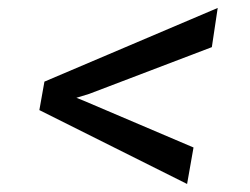

<svg xmlns="http://www.w3.org/2000/svg" viewBox="-20 -559 627 481"><path d="M203.1 -323.7 171.4 -314 189.9 -306.6 464.8 -189.5 448.7 -98.1 78.6 -283.2 91.3 -354.5 525.4 -539.1 510.7 -440.9Z"/></svg>

Font: TypoPRO Roboto Mono
Style: Italic
Weight: 400
Designer: Google
Version: Version 2.000986; 2015; ttfautohint (v1.3)